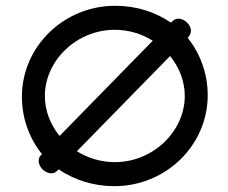

<svg xmlns="http://www.w3.org/2000/svg" viewBox="-20 -639 782 659"><path d="M244 -119.9 563.7 -446.7C595.3 -408 614.2 -360 614.2 -309.6C614.2 -189.1 506.4 -82.5 374.1 -82.5C326.2 -82.5 281.5 -96.4 244 -119.9ZM184.5 -172.4C152.8 -211.2 134 -259.2 134 -309.6C134 -430.1 241.7 -536.7 374.1 -536.7C422 -536.7 466.6 -522.8 504.2 -499.2C417.1 -410.3 269.6 -259.4 184.5 -172.4ZM55.2 -307C55.2 -232.3 81 -163.7 124 -109.9C121.1 -106.9 119.5 -105.3 119.5 -105.3C108.6 -94.4 110.7 -72.9 126.2 -57.6C141.6 -42.3 163.1 -40 174.2 -51L181.3 -57.8C234.7 -21.5 300.8 0 372.4 0C549.1 0 692.9 -139.9 692.9 -312.2C692.9 -386.8 667.1 -455.4 624.2 -509.1C637 -521.7 641.8 -542 622.1 -561.4C606.7 -576.7 585.1 -579 574 -568C574 -568 571.5 -565.7 566.9 -561.3C513.5 -597.7 447.3 -619.2 375.8 -619.2C199.1 -619.2 55.2 -479.3 55.2 -307Z"/></svg>

Font: Hi.
Style: Tall Regular
Weight: 400
Designer: Mew Too, Robert Jablonski
Foundry: Cannot Into Space Fonts
Version: Version 1.996